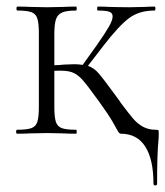

<svg xmlns="http://www.w3.org/2000/svg" viewBox="-20 -406 502 583"><path d="M462 0Q462 13 461 22Q457 62 457 152Q457 157 451.5 157Q446 157 446 152Q446 78 421 39Q396 0 347 0Q342 0 337.5 -8.5Q333 -17 321.5 -37Q310 -57 282 -96Q246 -146 230.5 -163.5Q215 -181 197.5 -187Q180 -193 145 -191V-81Q145 -51 149.5 -36.5Q154 -22 167.5 -17Q181 -12 211 -12Q213 -12 213 -6Q213 0 211 0Q186 0 172 -1L123 -2L71 -1Q57 0 32 0Q29 0 29 -6Q29 -12 32 -12Q62 -12 75.5 -17Q89 -22 93.5 -36.5Q98 -51 98 -81V-305Q98 -335 93.5 -349.5Q89 -364 75.5 -369Q62 -374 33 -374Q30 -374 30 -380Q30 -386 33 -386Q57 -386 71 -385L123 -384L173 -385Q187 -386 211 -386Q213 -386 213 -380Q213 -374 211 -374Q182 -374 168.5 -368Q155 -362 150 -347.5Q145 -333 145 -303V-208Q158 -208 176 -210L207 -211Q217 -211 231 -209L274 -269Q300 -306 311 -325.5Q322 -345 322 -356Q322 -367 311.5 -370.5Q301 -374 277 -374Q275 -374 275 -380Q275 -386 277 -386Q300 -386 311 -385Q320 -385 334 -384.5Q348 -384 372 -384L421 -385Q431 -386 449 -386Q452 -386 452 -380Q452 -374 449 -374Q403 -374 372 -351Q341 -328 294 -267L247 -206Q265 -200 279 -184Q293 -168 331 -116Q343 -100 348 -92Q372 -60 385 -45Q398 -30 414.5 -21Q431 -12 453 -12Q460 -12 461 -10.5Q462 -9 462 0Z"/></svg>

Font: Cormorant Garamond Light
Style: Regular
Weight: 300
Designer: Christian Thalmann (Catharsis Fonts)
Version: Version 3.000